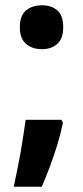

<svg xmlns="http://www.w3.org/2000/svg" viewBox="-20 -575 315 726"><path d="M218 -111Q210 -71 197 -28.5Q184 14 169 54Q154 94 138 131H32Q38 102 45 68.5Q52 35 58 1Q64 -33 68.5 -64.5Q73 -96 77 -122H212ZM55 -472Q55 -516 78.5 -535.5Q102 -555 139 -555Q175 -555 197 -535.5Q219 -516 219 -472Q219 -429 196.5 -409Q174 -389 139 -389Q102 -389 78.5 -409Q55 -429 55 -472Z"/></svg>

Font: Noto Sans SemiCondensed
Style: Regular
Weight: 400
Width: 4
Version: Version 2.013